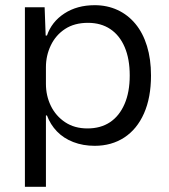

<svg xmlns="http://www.w3.org/2000/svg" viewBox="-20 -553 650 740"><path d="M76 167V-525H152L156 -416H161Q179 -469 228 -501Q277 -533 345 -533Q393 -533 433 -514.5Q473 -496 502 -461Q531 -426 546.5 -375.5Q562 -325 562 -262Q562 -177 535 -116Q508 -55 459 -23Q410 9 345 9Q300 9 262.5 -5.5Q225 -20 199.5 -46.5Q174 -73 161 -108H157V167ZM317 -58Q368 -58 404 -82Q440 -106 460 -152Q480 -198 480 -262Q480 -326 460.5 -371.5Q441 -417 405 -441Q369 -465 319 -465Q267 -465 231 -441.5Q195 -418 176 -378.5Q157 -339 157 -294V-230Q157 -184 176 -145Q195 -106 231 -82Q267 -58 317 -58Z"/></svg>

Font: Mona Sans ExtraLight
Style: Regular
Weight: 400
Version: Version 2.000